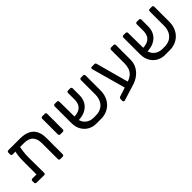

<svg xmlns="http://www.w3.org/2000/svg" viewBox="174 -1531 2548 2548"><g transform="rotate(-45 1448.0 -257.0)"><path d="M117 -491Q107 -491 100.5 -497.5Q94 -504 94 -514V-548Q94 -558 100.5 -564.5Q107 -571 117 -571H334Q420 -571 476.5 -543.5Q533 -516 561 -461.5Q589 -407 589 -327V-23Q589 -13 582.5 -6.5Q576 0 566 0H521Q510 0 504 -6.5Q498 -13 498 -23V-322Q498 -402 458 -446.5Q418 -491 329 -491ZM207 -540H232Q247 -540 254.5 -532.5Q262 -525 261 -514Q253 -472 247.5 -438Q242 -404 240 -370.5Q238 -337 238 -295L241 -23Q241 -13 234.5 -6.5Q228 0 218 0L76 -2Q66 -2 59.5 -8Q53 -14 53 -25V-57Q53 -67 59.5 -73.5Q66 -80 76 -80L153 -79V-291Q153 -332 154 -366.5Q155 -401 160 -436Q165 -471 176 -515Q179 -526 185.5 -533Q192 -540 207 -540Z M753 -232Q743 -232 736.5 -238.5Q730 -245 730 -255V-548Q730 -558 736.5 -564.5Q743 -571 753 -571H801Q811 -571 817 -564.5Q823 -558 823 -548V-255Q823 -245 817 -238.5Q811 -232 801 -232Z M1255 -75Q1320 -74 1364.5 -99Q1409 -124 1432.5 -170.5Q1456 -217 1456 -277V-548Q1456 -558 1462.5 -564.5Q1469 -571 1479 -571H1521Q1531 -571 1537 -564.5Q1543 -558 1543 -548V-270Q1543 -206 1523 -154.5Q1503 -103 1466 -66.5Q1429 -30 1378.5 -11Q1328 8 1267 6H1192Q1127 6 1075 -24Q1023 -54 993 -108Q963 -162 963 -233V-548Q963 -558 969.5 -564.5Q976 -571 986 -571H1028Q1038 -571 1044.5 -564.5Q1051 -558 1051 -548L1054 -253Q1054 -167 1102 -121Q1150 -75 1224 -75ZM1033 -192 1031 -265Q1105 -266 1144 -287.5Q1183 -309 1198.5 -345Q1214 -381 1214 -424V-548Q1214 -558 1220 -564.5Q1226 -571 1237 -571H1278Q1288 -571 1294.5 -564.5Q1301 -558 1301 -548V-420Q1301 -355 1272 -303Q1243 -251 1183.5 -221Q1124 -191 1033 -192Z M1678 55Q1668 59 1659 53.5Q1650 48 1650 38V4Q1650 -5 1654 -13Q1658 -21 1667 -24L1878 -93Q1935 -112 1966 -142Q1997 -172 2009.5 -212Q2022 -252 2022 -299V-548Q2022 -558 2028.5 -564.5Q2035 -571 2045 -571H2090Q2101 -571 2107 -564.5Q2113 -558 2113 -548V-271Q2113 -213 2087 -161.5Q2061 -110 2012.5 -71.5Q1964 -33 1898 -13ZM1809 -24 1668 -531Q1666 -539 1664.5 -543Q1663 -547 1663 -551Q1663 -559 1669 -565Q1675 -571 1683 -571H1732Q1751 -571 1755 -556L1894 -47Z M2545 -75Q2610 -74 2654.5 -99Q2699 -124 2722.5 -170.5Q2746 -217 2746 -277V-548Q2746 -558 2752.5 -564.5Q2759 -571 2769 -571H2811Q2821 -571 2827 -564.5Q2833 -558 2833 -548V-270Q2833 -206 2813 -154.5Q2793 -103 2756 -66.5Q2719 -30 2668.5 -11Q2618 8 2557 6H2482Q2417 6 2365 -24Q2313 -54 2283 -108Q2253 -162 2253 -233V-548Q2253 -558 2259.5 -564.5Q2266 -571 2276 -571H2318Q2328 -571 2334.5 -564.5Q2341 -558 2341 -548L2344 -253Q2344 -167 2392 -121Q2440 -75 2514 -75ZM2323 -192 2321 -265Q2395 -266 2434 -287.5Q2473 -309 2488.5 -345Q2504 -381 2504 -424V-548Q2504 -558 2510 -564.5Q2516 -571 2527 -571H2568Q2578 -571 2584.5 -564.5Q2591 -558 2591 -548V-420Q2591 -355 2562 -303Q2533 -251 2473.5 -221Q2414 -191 2323 -192Z"/></g></svg>

Font: Rubik Light
Style: Regular
Weight: 400
Version: Version 2.101